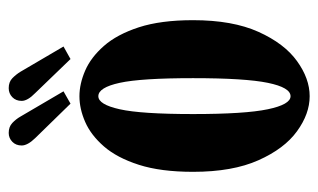

<svg xmlns="http://www.w3.org/2000/svg" viewBox="-168 -570 748 452"><g transform="rotate(-90 206.0 -344.0)"><path d="M205.5 11Q164 11 123 -18.8Q82 -48.5 54.8 -109.5Q27.5 -170.5 27.5 -263.5Q27.5 -339.5 44 -391Q60.5 -442.5 87.2 -473.2Q114 -504 145 -517.5Q176 -531 205.5 -531Q234.5 -531 265.8 -517.5Q297 -504 324 -473.2Q351 -442.5 367.8 -391Q384.5 -339.5 384.5 -263.5Q384.5 -170.5 357 -109.5Q329.5 -48.5 288.2 -18.8Q247 11 205.5 11ZM205.5 -34Q226 -34 237 -87.5Q248 -141 248 -263.5Q248 -386 237 -436.2Q226 -486.5 205.5 -486.5Q186 -486.5 174.8 -436.2Q163.5 -386 163.5 -263.5Q163.5 -141 174.8 -87.5Q186 -34 205.5 -34ZM293 -552 213 -635Q194.5 -653 194.5 -667Q194.5 -680.5 203.2 -689Q212 -697.5 224.5 -697.5Q239 -697.5 247.8 -689Q256.5 -680.5 263 -670L322.5 -568.5ZM188 -552 107 -635Q89.5 -653 89.5 -667Q89.5 -680.5 98.2 -689Q107 -697.5 119 -697.5Q133.5 -697.5 142.5 -689Q151.5 -680.5 157.5 -670L217 -568.5Z"/></g></svg>

Font: Imbue 10pt ExtraBold
Style: Regular
Weight: 800
Designer: Tyler Finck
Foundry: Etcetera Type Company
Version: Version 1.102; ttfautohint (v1.8.3)